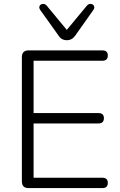

<svg xmlns="http://www.w3.org/2000/svg" viewBox="-20 -963 616 983"><path d="M126 0Q92 0 92 -35V-670Q92 -705 126 -705H504Q532 -705 532 -679Q532 -652 504 -652H152V-384H484Q512 -384 512 -358Q512 -331 484 -331H152V-53H504Q532 -53 532 -27Q532 0 504 0ZM322 -757Q310 -757 299.5 -762Q289 -767 281 -779L186 -912Q178 -924 183 -933Q188 -942 199.5 -943Q211 -944 220 -933L322 -810L424 -933Q433 -944 444.5 -943Q456 -942 461 -933Q466 -924 458 -912L364 -779Q355 -767 344.5 -762Q334 -757 322 -757Z"/></svg>

Font: Nunito Light
Style: Regular
Weight: 300
Designer: Vernon Adams
Foundry: Vernon Adams
Version: Version 3.601; ttfautohint (v1.8.2.53-6de2)